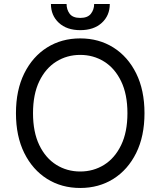

<svg xmlns="http://www.w3.org/2000/svg" viewBox="-20 -929 801 959"><path d="M701.7 -363.6Q701.7 -248.6 660.2 -164.8Q618.6 -81 546.2 -35.5Q473.7 9.9 380.7 9.9Q287.6 9.9 215.2 -35.5Q142.8 -81 101.2 -164.8Q59.7 -248.6 59.7 -363.6Q59.7 -478.7 101.2 -562.5Q142.8 -646.3 215.2 -691.8Q287.6 -737.2 380.7 -737.2Q473.7 -737.2 546.2 -691.8Q618.6 -646.3 660.2 -562.5Q701.7 -478.7 701.7 -363.6ZM616.5 -363.6Q616.5 -458.1 585 -523.1Q553.6 -588.1 500.2 -621.4Q446.7 -654.8 380.7 -654.8Q314.6 -654.8 261.2 -621.4Q207.7 -588.1 176.3 -523.1Q144.9 -458.1 144.9 -363.6Q144.9 -269.2 176.3 -204.2Q207.7 -139.2 261.2 -105.8Q314.6 -72.4 380.7 -72.4Q446.7 -72.4 500.2 -105.8Q553.6 -139.2 585 -204.2Q616.5 -269.2 616.5 -363.6ZM450.3 -909.1H528.4Q528.4 -851.6 488.6 -815Q448.9 -778.4 380.7 -778.4Q313.6 -778.4 274 -815Q234.4 -851.6 234.4 -909.1H312.5Q312.5 -881.4 327.9 -860.4Q343.4 -839.5 380.7 -839.5Q418 -839.5 434.1 -860.4Q450.3 -881.4 450.3 -909.1Z"/></svg>

Font: InterMG
Style: Regular
Weight: 400
Designer: Rasmus Andersson
Foundry: rsms
Version: Version 3.019;December 26, 2023;FontCreator 15.0.0.2955 64-b